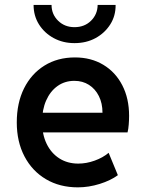

<svg xmlns="http://www.w3.org/2000/svg" viewBox="-20 -766 602 793"><path d="M301.8 7.8Q226.6 7.8 169.7 -25.9Q112.8 -59.6 81.1 -120.1Q49.3 -180.7 49.3 -260.3Q49.3 -340.8 79.3 -401.1Q109.4 -461.4 163.6 -495.1Q217.8 -528.8 289.6 -528.8Q356 -528.8 406.5 -498.5Q457 -468.3 485.1 -413.8Q513.2 -359.4 513.2 -287.6Q513.2 -270.5 511.7 -251.7Q510.3 -232.9 506.8 -219.2H139.6V-300.3H403.3Q403.3 -339.4 388.4 -369.1Q373.5 -398.9 347.4 -415.5Q321.3 -432.1 287.1 -432.1Q247.6 -432.1 217.5 -410.6Q187.5 -389.2 170.7 -351.1Q153.8 -313 153.8 -262.7Q153.8 -210.9 172.6 -172.1Q191.4 -133.3 225.1 -111.8Q258.8 -90.3 303.2 -90.3Q336.9 -90.3 370.8 -102.5Q404.8 -114.7 428.7 -134.8L466.8 -42.5Q437 -20.5 391.6 -6.3Q346.2 7.8 301.8 7.8ZM287.6 -587.9Q240.2 -587.9 201.9 -608.6Q163.6 -629.4 141.1 -665Q118.7 -700.7 118.7 -745.6H192.9Q192.9 -707 220 -680.4Q247.1 -653.8 287.6 -653.8Q329.1 -653.8 356 -680.4Q382.8 -707 383.3 -745.6H457.5Q458 -700.7 435.3 -665Q412.6 -629.4 374.5 -608.6Q336.4 -587.9 287.6 -587.9Z"/></svg>

Font: Reddit Mono SemiBold
Style: Regular
Weight: 600
Monospace: yes
Designer: Stephen Hutchings
Foundry: Reddit
Version: Version 1.014